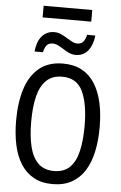

<svg xmlns="http://www.w3.org/2000/svg" viewBox="-67 -1112 735 1168"><g transform="rotate(5 300.0 -528.0)"><path d="M299 10Q232 10 184 -16.5Q136 -43 105 -91.5Q74 -140 59.5 -207.5Q45 -275 45 -357Q45 -467 71.5 -550Q98 -633 154.5 -679.5Q211 -726 300 -726Q367 -726 415 -700Q463 -674 494 -625Q525 -576 540 -509Q555 -442 555 -359Q555 -276 540 -208Q525 -140 494 -91.5Q463 -43 414.5 -16.5Q366 10 299 10ZM301 -70Q361 -70 396.5 -104.5Q432 -139 447.5 -203.5Q463 -268 463 -358Q463 -494 427 -570Q391 -646 302 -646Q242 -646 205.5 -611.5Q169 -577 153 -512.5Q137 -448 137 -358Q137 -268 153 -203.5Q169 -139 205 -104.5Q241 -70 301 -70ZM120 -784Q123 -814 131.5 -837.5Q140 -861 154 -877.5Q168 -894 187 -903Q206 -912 230 -912Q251 -912 270.5 -903.5Q290 -895 308 -883.5Q326 -872 342.5 -863.5Q359 -855 375 -855Q398 -855 410.5 -869.5Q423 -884 430 -913H480Q474 -855 446 -820Q418 -785 371 -785Q350 -785 331 -793.5Q312 -802 294.5 -813.5Q277 -825 260 -833.5Q243 -842 226 -842Q202 -842 190 -827.5Q178 -813 171 -784ZM151 -995V-1066H448V-995Z"/></g></svg>

Font: Noto Sans Mono
Style: Regular
Weight: 400
Designer: Monotype Design Team
Foundry: Monotype Imaging Inc.
Version: Version 2.014